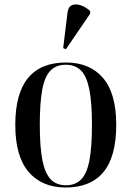

<svg xmlns="http://www.w3.org/2000/svg" viewBox="-20 -824 586 854"><path d="M272 10Q167 10 107.5 -59Q48 -128 48 -269Q48 -546 274 -546Q379 -546 438 -477.5Q497 -409 497 -269Q497 -127 440 -58.5Q383 10 272 10ZM273 0Q316 0 341.5 -26.5Q367 -53 378 -112Q389 -171 389 -269Q389 -367 377.5 -425.5Q366 -484 340.5 -510Q315 -536 272 -536Q230 -536 204.5 -510Q179 -484 168 -425.5Q157 -367 157 -269Q157 -171 168.5 -112Q180 -53 205.5 -26.5Q231 0 273 0ZM273 -605 261 -610 280 -766Q283 -793 299 -800.5Q315 -808 337.5 -801Q360 -794 381 -775V-763Z"/></svg>

Font: Noto Serif Display SemiCondensed Medium
Style: Regular
Weight: 500
Width: 4
Designer: Monotype Design Team
Foundry: Monotype Imaging Inc.
Version: Version 2.009